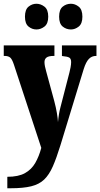

<svg xmlns="http://www.w3.org/2000/svg" viewBox="-23 -778 534 1023"><path d="M16 164Q75 164 110 144.5Q145 125 165 90Q185 55 197 10L51 -434Q41 -464 30.5 -472Q20 -480 2 -480H-3V-536H267V-480H263Q236 -480 225 -471.5Q214 -463 214 -447Q214 -437 216.5 -424.5Q219 -412 223 -398L266 -240Q275 -206 280 -176.5Q285 -147 286 -127Q290 -173 299 -206L347 -392Q350 -402 353 -419Q356 -436 356 -447Q356 -466 345.5 -471.5Q335 -477 311 -479L307 -480V-536H491V-480H488Q466 -480 450.5 -464Q435 -448 423 -410L299 -4Q278 64 258.5 108.5Q239 153 212.5 178.5Q186 204 143.5 214.5Q101 225 35 225H16ZM355 -621Q330 -621 311 -636.5Q292 -652 292 -689Q292 -727 311 -742.5Q330 -758 355 -758Q377 -758 396.5 -742.5Q416 -727 416 -689Q416 -652 396.5 -636.5Q377 -621 355 -621ZM171 -621Q148 -621 129 -636.5Q110 -652 110 -689Q110 -727 129 -742.5Q148 -758 171 -758Q194 -758 214 -742.5Q234 -727 234 -689Q234 -652 214 -636.5Q194 -621 171 -621Z"/></svg>

Font: Noto Serif Thai ExtraCondensed Black
Style: Regular
Weight: 900
Width: 2
Designer: Monotype Design Team
Foundry: Monotype Imaging Inc.
Version: Version 2.002; ttfautohint (v1.8.4.7-5d5b)